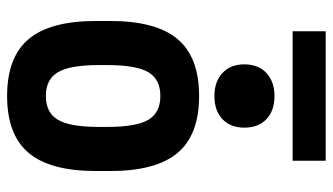

<svg xmlns="http://www.w3.org/2000/svg" viewBox="-218 -708 936 540"><g transform="rotate(90 250.0 -438.0)"><path d="M250 10Q141 10 90 -50.5Q39 -111 39 -240V-280Q39 -409 90 -469.5Q141 -530 250 -530Q359 -530 410 -469.5Q461 -409 461 -280V-240Q461 -111 410 -50.5Q359 10 250 10ZM250 -99Q297 -99 317 -133Q337 -167 337 -249V-271Q337 -353 317 -387Q297 -421 250 -421Q203 -421 183 -387Q163 -353 163 -271V-249Q163 -167 183 -133Q203 -99 250 -99ZM250 -573Q210 -573 185.5 -595.5Q161 -618 161 -657Q161 -697 185.5 -719.5Q210 -742 250 -742Q291 -742 315 -719.5Q339 -697 339 -657Q339 -618 315 -595.5Q291 -573 250 -573ZM68 -793V-886H432V-793Z"/></g></svg>

Font: M PLUS 1 Code SemiBold
Style: Regular
Weight: 600
Designer: Coji Morishita
Foundry: UNDERFOREST DESIGN
Version: Version 1.005